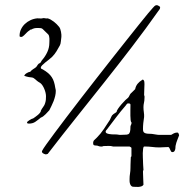

<svg xmlns="http://www.w3.org/2000/svg" viewBox="-20 -579 751 756"><path d="M146.5 13.7Q148.9 8.3 162.1 -10.3Q175.3 -28.8 195.8 -56.4Q216.3 -84 242.7 -118.7Q269 -153.3 298.8 -191.9Q328.6 -230.5 359.9 -270.5Q391.1 -310.5 421.1 -348.6Q451.2 -386.7 478.5 -421.1Q505.9 -455.6 527.3 -482.4Q548.8 -509.3 563.2 -526.6Q577.6 -543.9 582 -548.3Q585 -551.8 588.6 -555.2Q592.3 -558.6 596.7 -558.6Q602.1 -558.6 608.9 -553.2Q609.9 -552.2 610.1 -551.8Q610.4 -551.3 610.4 -548.8V-547.9Q610.4 -547.4 610.1 -547.1Q609.9 -546.9 609.9 -546.4Q609.9 -544.4 608.9 -543.2Q607.9 -542 606.9 -540.5Q554.2 -465.8 499.8 -394.8Q445.3 -323.7 390.1 -254.2Q335 -184.6 279.3 -115Q223.6 -45.4 168 26.9Q165.5 27.8 163.6 28.3Q161.6 28.8 159.2 28.8Q153.8 27.3 149.4 24.7Q145 22 145 17.6Q145 16.6 145.5 15.6Q146 14.6 146.5 13.7ZM86.4 -96.7Q86.4 -98.6 89.4 -101.1Q92.3 -103.5 96.2 -106Q100.1 -108.4 104 -110.4Q107.9 -112.3 109.9 -112.3Q113.3 -114.7 118.7 -118.4Q124 -122.1 129.2 -126.5Q134.3 -130.9 137.7 -135.3Q141.1 -139.6 141.1 -143.6Q144.5 -150.4 150.1 -158Q155.8 -165.5 157.7 -172.9Q160.2 -181.2 160.6 -186.8Q161.1 -192.4 161.1 -200.2Q161.1 -206.1 159.4 -213.6Q157.7 -221.2 154.5 -228.8Q151.4 -236.3 147.2 -242.7Q143.1 -249 138.2 -252.4Q130.4 -256.8 126 -260.5Q121.6 -264.2 118.4 -267.1Q115.2 -270 111.8 -272Q108.4 -273.9 102.5 -274.4Q98.6 -274.4 94 -275.4Q89.4 -276.4 85.4 -277.3Q80.6 -278.8 75.7 -280.3Q75.7 -282.7 78.4 -285.6Q81.1 -288.6 85 -291Q88.9 -293.5 92.8 -294.9Q96.7 -296.4 99.1 -296.4Q103.5 -302.2 110.4 -306.6Q113.8 -308.6 117.2 -311Q123 -314.5 125.5 -319.1Q127.9 -323.7 132.3 -328.1Q139.2 -330.6 141.1 -335Q143.1 -339.4 146.5 -343.3Q158.7 -357.4 166.5 -374.5Q174.3 -391.6 174.3 -410.2Q174.3 -413.6 174.6 -418.2Q174.8 -422.9 174.6 -427.5Q174.3 -432.1 173.3 -436.3Q172.4 -440.4 170.4 -442.9L148.4 -464.4Q145.5 -467.8 139.4 -468.3Q133.3 -468.8 129.4 -468.8Q120.6 -468.8 116 -467.8Q111.3 -466.8 108.9 -465.6Q106.4 -464.4 105 -463.4Q103.5 -462.4 101.1 -462.9Q100.1 -461.9 95.2 -458.7Q90.3 -455.6 86.4 -451.7Q81.1 -446.3 74.7 -439.9Q68.4 -433.6 63.5 -433.6Q60.1 -433.6 58.6 -434.3Q57.1 -435.1 57.1 -438.5Q57.1 -451.7 62.7 -463.6Q68.4 -475.6 77.9 -484.6Q87.4 -493.7 99.9 -499.5Q112.3 -505.4 126.5 -506.8Q127.4 -506.8 132.3 -506.6Q137.2 -506.3 141.1 -506.3Q146 -506.3 147.5 -507.1Q148.9 -507.8 151.9 -507.8Q154.8 -507.8 157.7 -507.1Q160.6 -506.3 161.6 -506.3Q163.1 -506.3 164.6 -506.6Q166 -506.8 166.5 -506.8Q172.4 -505.9 179 -502.2Q185.5 -498.5 191.9 -493.7Q198.2 -488.8 203.6 -483.4Q209 -478 212.4 -473.6Q215.3 -470.2 217.3 -464.8Q219.2 -459.5 220.2 -453.6Q221.2 -447.8 221.7 -442.4Q222.2 -437 221.7 -433.6Q220.7 -426.8 219.7 -416.3Q218.8 -405.8 215.8 -400.4Q210 -389.2 202.4 -377Q194.8 -364.7 185.1 -355Q180.7 -350.6 173.1 -344.7Q165.5 -338.9 158.2 -333Q150.9 -327.1 145.8 -321.8Q140.6 -316.4 140.6 -312.5Q140.6 -309.1 144 -307.6Q147.5 -306.2 148.4 -305.7Q161.1 -298.3 169.7 -291Q178.2 -283.7 183.8 -275.1Q189.5 -266.6 192.6 -256.3Q195.8 -246.1 197.8 -232.4Q198.2 -231.9 199 -227.3Q199.7 -222.7 199.7 -221.7Q199.7 -211.4 197.3 -201.2Q194.8 -190.9 191.2 -181.2Q187.5 -171.4 182.9 -162.4Q178.2 -153.3 174.3 -145Q171.9 -142.6 167.7 -137.9Q163.6 -133.3 159.2 -128.9Q154.8 -124.5 149.9 -120.8Q145 -117.2 141.1 -116.2Q129.4 -106.4 119.1 -99.4Q108.9 -92.3 93.8 -92.3Q91.3 -92.3 88.9 -93Q86.4 -93.8 86.4 -96.7ZM396 -60.1Q396 -56.2 400.1 -54.2Q404.3 -52.2 409.7 -51.3Q415 -50.3 420.2 -50Q425.3 -49.8 427.2 -49.8Q434.6 -49.8 438.7 -49.6Q442.9 -49.3 445.3 -48.8Q447.8 -48.3 449.5 -48.1Q451.2 -47.9 453.6 -47.9Q464.8 -48.8 472.4 -48.6Q480 -48.3 484.9 -50.5Q489.7 -52.7 491.7 -59.6Q493.7 -66.4 493.7 -81.1Q494.6 -85.4 496.6 -89.1Q498.5 -92.8 497.6 -97.7Q495.1 -99.1 494.4 -106.2Q493.7 -113.3 493.4 -123.3Q493.2 -133.3 493.4 -145Q493.7 -156.7 493.7 -167.5Q492.7 -170.9 490 -171.4Q487.3 -171.9 484.9 -171.9Q480.5 -171.9 478.8 -168.7Q477.1 -165.5 475.1 -163.6Q455.1 -140.6 437.5 -117.4Q419.9 -94.2 401.4 -69.8Q399.4 -67.4 397.7 -65.4Q396 -63.5 396 -60.1ZM490.2 125Q490.2 115.2 491.9 104.7Q493.7 94.2 493.7 82.5Q493.7 77.6 493.9 70.6Q494.1 63.5 494.4 56.6Q494.6 49.8 494.9 44.9Q495.1 40 495.1 40L497.6 36.1V3.4Q497.6 2.4 494.4 0.2Q491.2 -2 490.2 -2H425.8Q416.5 -4.9 407.7 -4.4Q398.9 -3.9 387.2 -3.9Q384.3 -2.4 382.8 -2.2Q381.3 -2 377.9 -2Q372.1 -2 367.9 -3.9Q363.8 -5.9 358.4 -5.9Q353.5 -5.9 350.1 -7.3Q346.7 -8.8 346.7 -15.1Q346.7 -23.4 351.3 -27.6Q356 -31.7 361.3 -37.1Q376 -51.8 388.7 -70.6Q401.4 -89.4 412.6 -106.9Q415.5 -112.3 418 -118.7Q420.4 -125 425.8 -128.9Q425.8 -128.9 427.7 -130.4Q429.7 -131.8 432.1 -133.3Q434.6 -134.8 436.5 -136.2Q438.5 -137.7 439 -138.2Q439 -142.6 445.1 -151.4Q451.2 -160.2 459 -169.2Q466.8 -178.2 473.9 -185.1Q481 -191.9 482.9 -192.9Q487.3 -196.8 489.3 -201.9Q491.2 -207 495.1 -211.4Q496.1 -211.9 498.5 -214.4Q501 -216.8 503.7 -219.5Q506.3 -222.2 508.8 -224.6Q511.2 -227.1 512.2 -228Q514.6 -240.2 521.7 -249Q528.8 -257.8 539.6 -264.2Q540 -265.1 541 -265.4Q542 -265.6 543 -265.6Q543.9 -264.6 544.9 -263.9Q545.9 -263.2 546.9 -261.7Q547.9 -260.3 548.3 -257.1Q548.8 -253.9 548.8 -247.6Q548.8 -236.3 548.1 -226.8Q547.4 -217.3 547.4 -204.1Q549.3 -202.1 549.1 -197.5Q548.8 -192.9 548.8 -191.4Q548.8 -182.6 546.9 -174.3Q544.9 -166 544.9 -157.2Q544.9 -147 546.4 -137.2Q547.9 -127.4 547.4 -118.2Q545.4 -106 544.2 -94.5Q543 -83 543 -70.8Q543 -65.4 544.2 -61.8Q545.4 -58.1 549.1 -55.9Q552.7 -53.7 559.8 -52.7Q566.9 -51.8 578.1 -51.8Q579.1 -51.8 583.3 -51Q587.4 -50.3 592 -49.6Q596.7 -48.8 600.8 -48.3Q605 -47.9 606 -47.9H653.8Q658.7 -51.3 665 -54.2Q671.4 -57.1 678.2 -57.1Q681.6 -57.1 683.1 -53.2Q684.6 -49.3 685.1 -47.4V-45.9Q681.6 -36.1 677.7 -26.6Q673.8 -17.1 671.9 -7.3Q670.9 -4.4 670.9 0.5Q670.9 5.4 669.7 9.8Q668.5 14.2 666 17.1Q663.6 20 658.2 20Q655.3 20 653.3 16.8Q651.4 13.7 649.9 10Q648.4 6.3 646.7 3.2Q645 0 642.1 0Q633.3 0 625 0.7Q616.7 1.5 607.9 1.5Q592.8 1.5 577.9 -0.5Q563 -2.4 547.4 -2Q544.4 -1 543.5 6.8Q542.5 14.6 542.2 23.9Q542 33.2 542.5 41.5Q543 49.8 543 52.7Q543 55.2 543.2 60.3Q543.5 65.4 543.7 71.3Q543.9 77.1 544.4 82.5Q544.9 87.9 544.9 89.8Q543.5 93.3 543.2 94.2Q543 95.2 543 97.7Q543 111.3 543.9 123.5Q544.9 135.7 544.9 148.4Q542.5 152.8 536.6 154.8Q530.8 156.7 524.2 157Q517.6 157.2 511.5 156.7Q505.4 156.2 502.4 156.2Q497.6 154.8 495.1 151.1Q492.7 147.5 491.5 142.8Q490.2 138.2 490.2 133.5Q490.2 128.9 490.2 125Z"/></svg>

Font: IM FELL French Canon SC
Style: Regular
Weight: 400
Designer: Igino Marini
Foundry: Igino Marini
Version: 3.00